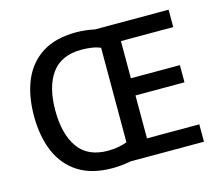

<svg xmlns="http://www.w3.org/2000/svg" viewBox="-104 -859 1150 1003"><g transform="rotate(-15 471.5 -357.5)"><path d="M384 -725Q410 -725 436.5 -722Q463 -719 485 -714H883V-620H600V-419H865V-326H600V-94H883V0H488Q466 4 439.5 7Q413 10 387 10Q276 10 203.5 -36Q131 -82 95.5 -165Q60 -248 60 -359Q60 -470 95 -552Q130 -634 202 -679.5Q274 -725 384 -725ZM389 -630Q279 -630 227 -558Q175 -486 175 -358Q175 -231 226.5 -157.5Q278 -84 388 -84Q416 -84 443.5 -89Q471 -94 491 -102V-613Q471 -622 444 -626Q417 -630 389 -630Z"/></g></svg>

Font: Noto Sans Nag Mundari Medium
Style: Regular
Weight: 500
Version: Version 1.000